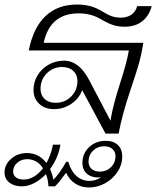

<svg xmlns="http://www.w3.org/2000/svg" viewBox="-92 -590 694 848"><path d="M101 -401H541L538 -383Q532 -347 521.5 -309.5Q511 -272 486 -198Q447 -83 432 0H374L271 -192Q257 -154 222.5 -131Q188 -108 147 -108Q106 -108 81 -131.5Q56 -155 56 -193Q56 -228 74 -257.5Q92 -287 123 -304.5Q154 -322 191 -322Q257 -322 302 -236L396 -57L400 -79Q409 -130 438 -221Q469 -317 477 -367H35Q55 -468 109 -519Q163 -570 248 -570Q281 -570 308 -562.5Q335 -555 364 -537Q387 -523 404 -517.5Q421 -512 441 -512Q469 -512 488 -525Q507 -538 514 -563H578Q566 -519 535.5 -495.5Q505 -472 459 -472Q432 -472 410.5 -478.5Q389 -485 361 -501Q333 -518 308 -524.5Q283 -531 255 -531Q129 -531 101 -401ZM250 -232Q250 -260 231.5 -277Q213 -294 182 -294Q142 -294 114.5 -266Q87 -238 87 -198Q87 -170 105 -153Q123 -136 154 -136Q195 -136 222.5 -164Q250 -192 250 -232ZM448 101Q448 137 427.5 168.5Q407 200 373 219Q339 238 301 238Q267 238 240.5 221Q214 204 200 173Q168 217 151 233H122Q121 205 111 179Q87 204 59.5 218.5Q32 233 4 233Q-30 233 -51 216Q-72 199 -72 172Q-72 137 -43 111.5Q-14 86 27 86Q80 86 113 130Q133 95 142 49H175Q165 108 129 157Q139 178 144 204Q175 171 200 125H210Q221 165 245.5 187Q270 209 304 209Q330 209 355 193L344 194Q310 194 291 176.5Q272 159 272 130Q272 88 301.5 60Q331 32 375 32Q409 32 428.5 50.5Q448 69 448 101ZM418 100Q418 80 404.5 68Q391 56 368 56Q339 56 319 75.5Q299 95 299 124Q299 144 312.5 156Q326 168 349 168Q378 168 398 148.5Q418 129 418 100ZM98 153Q71 113 28 113Q2 113 -16 129Q-34 145 -34 167Q-34 184 -21.5 193.5Q-9 203 13 203Q36 203 58 190Q80 177 98 153Z"/></svg>

Font: Fahkwang ExtraLight
Style: Italic
Weight: 275
Italic angle: -10°
Designer: Suppakit Chalermlarp | Katatrad Co.,Ltd.
Foundry: Cadson Demak Co.,Ltd.
Version: Version 1.000; ttfautohint (v1.6)